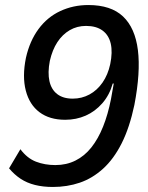

<svg xmlns="http://www.w3.org/2000/svg" viewBox="-20 -734 589 763"><path d="M190 9Q151 9 119 1Q87 -7 62 -23.5Q37 -40 16 -65L61 -141Q88 -105 123 -91.5Q158 -78 200 -78Q244 -78 280 -96Q316 -114 343 -148Q370 -182 389.5 -230.5Q409 -279 421 -340L432 -402H428Q415 -356 386.5 -323.5Q358 -291 320.5 -274.5Q283 -258 239 -258Q177 -258 137 -288Q97 -318 82.5 -374Q68 -430 83 -504Q98 -571 133 -618.5Q168 -666 219.5 -690Q271 -714 331 -714Q421 -714 469 -668.5Q517 -623 528 -535Q539 -447 514 -317Q495 -227 463.5 -164.5Q432 -102 389.5 -63.5Q347 -25 297 -8Q247 9 190 9ZM269 -342Q305 -342 335.5 -358.5Q366 -375 387.5 -406Q409 -437 418 -479Q428 -527 420 -561Q412 -595 387 -613Q362 -631 322 -631Q286 -631 257 -614Q228 -597 208 -566.5Q188 -536 178 -492Q169 -445 176.5 -411.5Q184 -378 207.5 -360Q231 -342 269 -342Z"/></svg>

Font: Nunito Sans 7pt SemiCondensed SemiBold
Style: Italic
Weight: 600
Width: 4
Italic angle: -9°
Designer: Vernon Adams
Foundry: Vernon Adams
Version: Version 3.101;gftools[0.9.27]